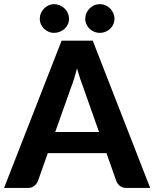

<svg xmlns="http://www.w3.org/2000/svg" viewBox="-31 -926 760 946"><path d="M0 0ZM709 0H592.5Q573 0 560.8 -9.2Q548.5 -18.5 542.5 -33L493.5 -171.5H204.5L155.5 -33Q150.5 -20.5 138 -10.2Q125.5 0 106.5 0H-11L272.5 -725.5H426ZM241 -275.5H457L378.5 -497.5Q371.5 -515 363.8 -538.5Q356 -562 348.5 -589Q341.5 -561.5 334 -537.8Q326.5 -514 319.5 -496.5ZM309 -833.5Q309 -819 303.2 -806.2Q297.5 -793.5 287.2 -784.2Q277 -775 263.5 -769.5Q250 -764 235 -764Q221 -764 208.5 -769.5Q196 -775 186.2 -784.2Q176.5 -793.5 170.8 -806.2Q165 -819 165 -833.5Q165 -848 170.8 -861.2Q176.5 -874.5 186.2 -884.2Q196 -894 208.5 -899.8Q221 -905.5 235 -905.5Q250 -905.5 263.5 -899.8Q277 -894 287.2 -884.2Q297.5 -874.5 303.2 -861.2Q309 -848 309 -833.5ZM533 -833.5Q533 -819 527.2 -806.2Q521.5 -793.5 511.8 -784.2Q502 -775 489 -769.5Q476 -764 461 -764Q446 -764 433 -769.5Q420 -775 410.2 -784.2Q400.5 -793.5 394.8 -806.2Q389 -819 389 -833.5Q389 -848 394.8 -861.2Q400.5 -874.5 410.2 -884.2Q420 -894 433 -899.8Q446 -905.5 461 -905.5Q476 -905.5 489 -899.8Q502 -894 511.8 -884.2Q521.5 -874.5 527.2 -861.2Q533 -848 533 -833.5Z"/></svg>

Font: Lato Heavy
Style: Regular
Weight: 800
Designer: Lukasz Dziedzic
Foundry: tyPoland Lukasz Dziedzic
Version: Version 2.007; 2014-02-27